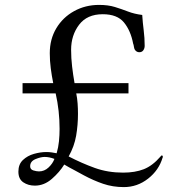

<svg xmlns="http://www.w3.org/2000/svg" viewBox="-20 -755 740 783"><path d="M202 -107Q181 -115 162 -115Q146 -115 124.5 -106Q103 -97 103 -77Q103 -64 116 -60Q129 -56 139 -56Q161 -56 178 -72Q195 -88 202 -107ZM644 -115Q644 -115 644 -114Q644 -113 643 -112Q628 -61 584 -26.5Q540 8 485 8Q440 8 400.5 -5.5Q361 -19 322 -40Q303 -51 282.5 -61.5Q262 -72 242 -84Q223 -53 191.5 -25.5Q160 2 122 2Q95 2 75 -11.5Q55 -25 55 -55Q55 -85 73.5 -102.5Q92 -120 118.5 -127.5Q145 -135 169 -135Q180 -135 190.5 -133.5Q201 -132 211 -130Q218 -154 220.5 -179Q223 -204 223 -229Q223 -266 219 -302.5Q215 -339 207 -374H72V-416H197Q191 -446 187 -476.5Q183 -507 183 -538Q183 -595 209.5 -639.5Q236 -684 282 -709.5Q328 -735 384 -735Q421 -735 448.5 -726.5Q476 -718 502 -708Q528 -698 560 -694Q562 -663 566 -631.5Q570 -600 570 -568Q570 -558 564.5 -550Q559 -542 548 -542Q537 -542 530 -552Q527 -557 526 -565Q525 -573 523 -577Q513 -630 485.5 -663.5Q458 -697 399 -697Q335 -697 302.5 -654Q270 -611 270 -552Q270 -518 274 -484Q278 -450 284 -416H504V-374H291Q295 -354 296.5 -333Q298 -312 298 -291Q298 -245 290.5 -201.5Q283 -158 260 -117Q314 -89 367 -70Q420 -51 482 -51Q531 -51 566.5 -65Q602 -79 634 -116Q636 -118 637 -119.5Q638 -121 640 -121Q644 -121 644 -115Z"/></svg>

Font: Kaisei HarunoUmi
Style: Regular
Weight: 400
Designer: Font-Kai, 金井和夫
Foundry: KAZUO KANAI
Version: Version 5.003